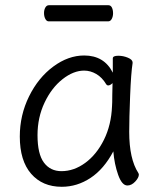

<svg xmlns="http://www.w3.org/2000/svg" viewBox="-20 -699 615 737"><path d="M149 -649Q149 -661 154 -670Q159 -679 168 -679H396Q405 -679 409.5 -670Q414 -661 414 -648Q414 -636 409 -626.5Q404 -617 395 -617H167Q159 -617 154 -626.5Q149 -636 149 -649ZM476 -193Q476 -89 511 -35Q513 -31 513 -29Q513 -17 499 -2Q485 13 469 13Q448 13 433.5 -28Q419 -69 415 -118Q379 -50 327.5 -16Q276 18 217 18Q143 18 99.5 -32Q56 -82 56 -175Q56 -257 91.5 -329Q127 -401 184.5 -443.5Q242 -486 303 -486Q380 -486 413 -420V-475Q413 -485 434 -485Q453 -485 471 -477.5Q489 -470 489 -459V-457Q483 -419 479.5 -331.5Q476 -244 476 -193ZM395 -371Q391 -371 388 -375Q372 -402 349.5 -415Q327 -428 303 -428Q262 -428 220 -395Q178 -362 151 -305Q124 -248 124 -180Q124 -108 148.5 -75Q173 -42 216 -42Q264 -42 307.5 -74Q351 -106 379 -162.5Q407 -219 410 -291Q411 -301 411 -335L412 -380Q403 -371 395 -371Z"/></svg>

Font: Iansui
Style: Regular
Weight: 400
Designer: But Ko / Fontworks Inc.
Foundry: zi-hi.com / Fontworks Inc.
Version: Version 1.002